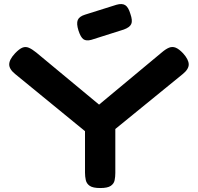

<svg xmlns="http://www.w3.org/2000/svg" viewBox="-20 -938 999 969"><path d="M904 -669Q932 -638 932.5 -613.5Q933 -589 902 -564L562 -287V-65Q562 -46 558.5 -28.5Q555 -11 539 0Q523 11 486 11Q449 11 433 0Q417 -11 413 -29Q409 -47 409 -67V-276L57 -564Q26 -589 26.5 -613.5Q27 -638 56 -669Q77 -691 93 -697.5Q109 -704 125.5 -697Q142 -690 163 -673L480 -410L796 -673Q817 -691 833.5 -697.5Q850 -704 866.5 -697.5Q883 -691 904 -669ZM441 -737Q415 -730 401 -740Q387 -750 376 -784Q365 -819 372.5 -837Q380 -855 409 -864L568 -914Q596 -922 612 -912Q628 -902 638 -868Q650 -834 642.5 -817Q635 -800 605 -789Z"/></svg>

Font: Fredoka Expanded SemiBold
Style: Regular
Weight: 600
Width: 7
Designer: Ben Nathan
Foundry: Milena B. Brandão, Ben Nathan
Version: Version 2.001